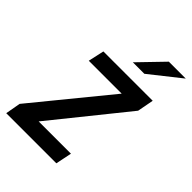

<svg xmlns="http://www.w3.org/2000/svg" viewBox="-230 -782 875 875"><g transform="rotate(45 207.5 -345.0)"><path d="M391 -433 105 -78H313L297 0H-26L-13 -73L283 -435H71L88 -512H406ZM332 -690H441L292 -572H218Z"/></g></svg>

Font: Decalotype Medium Italic
Style: Regular
Weight: 500
Italic angle: -12°
Designer: Alfredo Marco Pradil
Foundry: Alfredo Marco Pradil
Version: Version 1.0